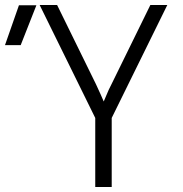

<svg xmlns="http://www.w3.org/2000/svg" viewBox="-115 -750 735 770"><path d="M-95 -569 -39 -729H31L-32 -569ZM267 0V-277L44 -730H114L270 -412Q281 -389 289 -370.5Q297 -352 301 -343Q305 -351 312.5 -370Q320 -389 332 -412L488 -730H556L333 -277V0Z"/></svg>

Font: JetBrains Mono NL ExtraLight
Style: Regular
Weight: 200
Designer: Philipp Nurullin, Konstantin Bulenkov
Foundry: JetBrains
Version: Version 2.304; ttfautohint (v1.8.4.7-5d5b)